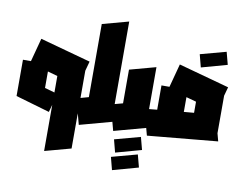

<svg xmlns="http://www.w3.org/2000/svg" viewBox="-88 -741 1378 1089"><g transform="rotate(10 601.5 -196.5)"><path d="M211 -36 15 -93V-94V-302H61L97 -437L389 -357L374 -302V146L223 187V-79ZM166 -166 223 -150V-245L166 -261Z M391 7 352 -139 420 -158V-579L571 -620V-86L582 -45Z M589 7 550 -139 617 -157V-351L768 -392V-150L795 -49ZM621 126 602 53 750 13 769 85ZM621 227 602 154 750 114 769 186Z M782 0 742 -148 814 -155V-295H860L896 -430L1188 -350L1174 -299V-83L1186 -38ZM965 -254V-169L1023 -174V-238ZM1016 -434 997 -507 1145 -547 1164 -475Z"/></g></svg>

Font: Blaka
Style: Regular
Weight: 400
Designer: Mohamed Gaber
Foundry: Kief Type Foundry
Version: Version 1.003; ttfautohint (v1.8.4.7-5d5b)